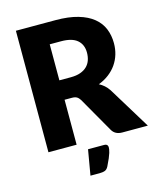

<svg xmlns="http://www.w3.org/2000/svg" viewBox="-132 -823 931 1112"><g transform="rotate(-15 333.0 -267.0)"><path d="M307.5 -386Q342 -386 366.2 -394.8Q390.5 -403.5 406 -419Q421.5 -434.5 428.5 -455.2Q435.5 -476 435.5 -500Q435.5 -548 404.2 -575Q373 -602 307.5 -602H239.5V-386ZM666.5 0H513.5Q471 0 452.5 -32L331.5 -243.5Q323 -257 312.5 -263.2Q302 -269.5 282.5 -269.5H239.5V0H70.5V-728.5H307.5Q386.5 -728.5 442.2 -712.2Q498 -696 533.2 -667Q568.5 -638 584.5 -598.5Q600.5 -559 600.5 -512.5Q600.5 -477 591 -445.5Q581.5 -414 563 -387.2Q544.5 -360.5 517.2 -339.5Q490 -318.5 454.5 -305Q471 -296.5 485.5 -283.8Q500 -271 511.5 -253.5ZM391.5 42.5Q399.5 42.5 404.5 44.5Q409.5 46.5 411.8 49.8Q414 53 414.8 56.5Q415.5 60 415.5 63Q415.5 67.5 414.5 75Q413.5 82.5 409.8 95Q406 107.5 398.5 125.2Q391 143 378.5 168Q370 184.5 357.5 189.2Q345 194 325.5 194H270.5L296.5 42.5Z"/></g></svg>

Font: Lato ExtraBold
Style: Regular
Weight: 800
Designer: Lukasz Dziedzic with Adam Twardoch and Botio Nikoltchev
Foundry: tyPoland Lukasz Dziedzic
Version: Version 2.015; 2015-08-06; http://www.latofonts.com/